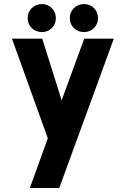

<svg xmlns="http://www.w3.org/2000/svg" viewBox="-20 -694 632 964"><path d="M403 -500H551.5L277.5 250H130L220 0L40 -500H192L289.5 -190.5ZM190.5 -533Q160 -533 139.5 -553Q119 -573 119 -603.5Q119 -633 139.5 -653.2Q160 -673.5 190.5 -673.5Q220 -673.5 240.2 -653.2Q260.5 -633 260.5 -603.5Q260.5 -573 240.2 -553Q220 -533 190.5 -533ZM402 -533Q371.5 -533 351 -553Q330.5 -573 330.5 -603.5Q330.5 -633 351 -653.2Q371.5 -673.5 402 -673.5Q431.5 -673.5 451.8 -653.2Q472 -633 472 -603.5Q472 -573 451.8 -553Q431.5 -533 402 -533Z"/></svg>

Font: Urbanist ExtraBold
Style: Regular
Weight: 800
Designer: Corey Hu
Foundry: Corey Hu
Version: Version 1.330; ttfautohint (v1.8.4.7-5d5b)